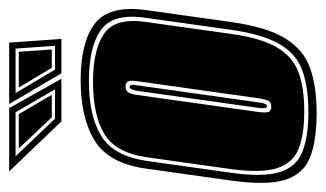

<svg xmlns="http://www.w3.org/2000/svg" viewBox="-174 -534 711 419"><g transform="rotate(-90 181.5 -324.5)"><path d="M144 11Q84 11 47.5 -3.5Q11 -18 -1.5 -58Q-14 -98 -3 -176L23 -361Q34 -442 83.5 -473Q133 -504 216 -504Q299 -504 339.5 -473Q380 -442 369 -361L343 -176Q332 -98 307.5 -58Q283 -18 243 -3.5Q203 11 144 11ZM146 -7Q200 -7 236.5 -20Q273 -33 294.5 -69.5Q316 -106 326 -176L352 -361Q363 -433 326 -459.5Q289 -486 214 -486Q139 -486 95 -459.5Q51 -433 40 -361L14 -176Q4 -106 15.5 -69.5Q27 -33 60 -20Q93 -7 146 -7ZM148 -16Q97 -16 66 -28.5Q35 -41 24 -75.5Q13 -110 22 -176L48 -361Q58 -428 99 -452.5Q140 -477 212 -477Q283 -477 318 -452.5Q353 -428 343 -361L317 -176Q308 -110 287.5 -75.5Q267 -41 233 -28.5Q199 -16 148 -16ZM158 -88Q169 -88 172 -96.5Q175 -105 176 -112L214 -382Q216 -396 213 -401Q210 -406 202 -406Q195 -406 190.5 -401.5Q186 -397 184 -382L146 -112Q145 -102 146.5 -95Q148 -88 158 -88ZM159 -97Q154 -97 155 -112L193 -382Q196 -397 201 -397Q208 -397 205 -382L167 -112Q165 -97 159 -97ZM126 -546 17 -660H155L219 -546ZM231 -546 164 -660H298L306 -546ZM132 -560H196L146 -646H50ZM239 -560H291L285 -646H188ZM135 -567 67 -639H142L184 -567ZM243 -567 200 -639H278L283 -567Z"/></g></svg>

Font: Alumni Sans Collegiate One
Style: Italic
Weight: 400
Italic angle: -8°
Designer: Robert E. Leuschke
Foundry: Robert E. Leuschke
Version: Version 1.100